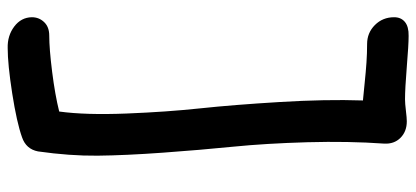

<svg xmlns="http://www.w3.org/2000/svg" viewBox="-322 -497 1120 517"><g transform="rotate(90 238.5 -238.0)"><path d="M108.9 301.8Q75.7 302.7 51 284.2Q26.4 265.6 25.9 236.8Q25.9 217.3 39.1 203.6Q52.2 189.9 75.2 189.9Q110.8 189.9 172.9 182.1Q234.9 174.3 279.8 163.1Q289.6 91.8 285.2 -18.1Q280.8 -127.9 271.2 -217.3Q261.7 -306.6 254.2 -430.7Q246.6 -554.7 250 -654.8Q237.8 -655.8 205.3 -659.2Q172.9 -662.6 147.7 -664.3Q122.6 -666 98.1 -666Q67.9 -666 46.9 -687Q25.9 -708 25.9 -738.8Q25.9 -757.3 38.6 -767.8Q51.3 -778.3 76.2 -777.8Q100.1 -777.8 159.2 -772.9Q218.3 -768.1 247.1 -768.1Q257.8 -768.1 277.6 -770.5Q297.4 -772.9 306.2 -772.9Q333.5 -772.9 350.6 -755.9Q367.7 -738.8 366.2 -711.9Q359.4 -616.2 362.5 -504.9Q365.7 -393.6 374.5 -305.4Q383.3 -217.3 390.6 -116.2Q397.9 -15.1 398.7 59.8Q399.4 134.8 387.2 220.2Q380.9 252.4 349.1 263.2Q309.6 277.3 231.2 289.6Q152.8 301.8 108.9 301.8Z"/></g></svg>

Font: Shantell Sans Bouncy
Style: Regular
Weight: 500
Designer: Stephen Nixon, Anya Danilova, Shantell Martin
Foundry: Arrow Type
Version: Version 1.006;[9816181b4]